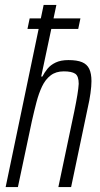

<svg xmlns="http://www.w3.org/2000/svg" viewBox="-20 -763 408 783"><path d="M92 -645 101 -688H308L299 -645ZM3 0 158 -743H210L148 -451H153Q161 -467 173.5 -482.5Q186 -498 207 -508Q228 -518 259 -518Q294 -518 314.5 -509.5Q335 -501 344 -482Q353 -463 353 -432Q353 -412 349 -383Q345 -354 338 -324L270 0H218L283 -309Q291 -348 295.5 -375.5Q300 -403 301 -421Q301 -453 286.5 -462.5Q272 -472 240 -472Q208 -472 186.5 -455.5Q165 -439 151.5 -410.5Q138 -382 128.5 -345.5Q119 -309 110 -269L53 0Z"/></svg>

Font: Saira ExtraCondensed Light
Style: Italic
Weight: 300
Width: 2
Italic angle: -12°
Designer: Hector Gatti with collaboration of the Omnibus-Type team
Foundry: Omnibus-Type
Version: Version 1.101